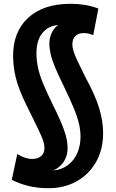

<svg xmlns="http://www.w3.org/2000/svg" viewBox="-20 -770 609 1011"><path d="M235 221Q181 221 133.5 210Q86 199 42 177L71 41Q113 67 149 67Q179 67 196.5 52Q214 37 214 10Q214 -10 206 -32.5Q198 -55 182.5 -87Q167 -119 143 -168Q107 -238 86.5 -290Q66 -342 58 -384.5Q50 -427 49 -470Q47 -600 127 -675Q207 -750 352 -750Q390 -750 427 -744Q464 -738 498 -725L471 -585Q456 -591 444 -593.5Q432 -596 421 -596Q393 -596 377 -580Q361 -564 361 -536Q361 -520 367.5 -499.5Q374 -479 389 -447Q404 -415 430 -363Q482 -268 502.5 -199.5Q523 -131 523 -70Q523 17 486 82.5Q449 148 384 184.5Q319 221 235 221ZM336 9Q336 51 315 82.5Q294 114 259 128Q308 123 340.5 97Q373 71 388.5 32.5Q404 -6 404 -50Q404 -83 396 -118Q388 -153 368.5 -200.5Q349 -248 314 -320Q285 -379 269 -418Q253 -457 246.5 -486Q240 -515 240 -542Q240 -571 252.5 -597Q265 -623 286 -638Q236 -635 204 -597Q172 -559 172 -490Q172 -452 180 -414Q188 -376 207 -330Q226 -284 257 -221Q301 -133 318.5 -82Q336 -31 336 9Z"/></svg>

Font: Georama
Style: Bold
Weight: 700
Designer: Jean-Baptiste Levee
Foundry: Production Type
Version: Version 1.000